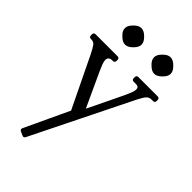

<svg xmlns="http://www.w3.org/2000/svg" viewBox="-241 -702 955 955"><g transform="rotate(45 236.5 -224.0)"><path d="M217 -50 71 -352Q55 -384 46 -395.5Q37 -407 20 -407H18Q5 -407 5 -420V-427Q5 -440 18 -440H172Q185 -440 185 -427V-420Q185 -407 172 -407H170Q142 -407 142 -384Q142 -373 148 -357Q154 -341 162 -324L258 -116ZM233 -119 333 -326Q342 -345 348.5 -361.5Q355 -378 355 -389Q355 -407 335 -407H319Q306 -407 306 -420V-427Q306 -440 319 -440H454Q467 -440 467 -427V-420Q467 -407 454 -407H442Q428 -407 417.5 -396Q407 -385 391 -353L134 167Q128 179 116 173L98 165Q85 159 91 147L210 -107ZM157 -623Q177 -623 196 -603Q216 -584 216 -565Q216 -546 196 -527Q177 -507 157 -507Q139 -507 119 -527Q99 -545 99 -565Q99 -584 119 -603Q138 -623 157 -623ZM362 -623Q382 -623 401 -603Q421 -584 421 -565Q421 -546 401 -527Q382 -507 362 -507Q344 -507 324 -527Q304 -545 304 -565Q304 -584 324 -603Q343 -623 362 -623Z"/></g></svg>

Font: Young Serif Light
Style: Regular
Weight: 300
Designer: Bastien Sozeau
Foundry: NBR — Bastien Sozeau
Version: Version 5.001